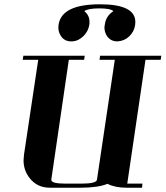

<svg xmlns="http://www.w3.org/2000/svg" viewBox="-20 -875 772 895"><path d="M85.9 -596.2 88.9 -615.2H375L372.1 -596.2H300.8L219.2 -38.1Q217.8 -28.3 234.4 -23.7Q251 -19 287.1 -19H358.9Q430.7 -19 432.1 -38.1L515.1 -596.2H443.8L446.8 -615.2H731.9L729 -596.2H658.2L573.2 -19H644L642.1 0H569.8Q516.6 0 481 -18.1Q437 0 356 0H212.9Q152.8 0 118.2 -44.9Q89.8 -80.6 89.8 -127.9Q89.8 -136.2 91.8 -153.8L158.2 -596.2ZM252 -746.1Q252 -753.9 252.9 -758.8Q266.1 -855 445.8 -855Q610.8 -855 610.8 -772.9Q610.8 -763.7 609.9 -758.8Q605.5 -727.1 582 -705.1Q559.1 -683.6 526.9 -682.1Q497.1 -682.1 480 -705.1Q466.8 -723.6 466.8 -748Q466.8 -749.5 469.2 -764.2Q475.1 -801.3 508.8 -823.2Q494.6 -835.9 442.9 -835.9Q390.6 -835.9 373 -823.2Q397 -803.7 397 -773.9V-764.2Q392.6 -729 367.2 -705.1Q342.8 -682.1 313 -682.1H312Q282.2 -682.1 266.1 -704.1Q252 -723.6 252 -746.1Z"/></svg>

Font: Hjet
Style: Italic
Weight: 400
Designer: T. Christopher White
Version: Version 1.2